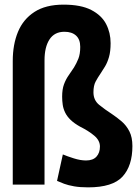

<svg xmlns="http://www.w3.org/2000/svg" viewBox="-20 -796 600 828"><path d="M360 12Q325 12 299.5 7.5Q274 3 256.5 -3.5Q239 -10 226 -16L251 -130Q270 -122 298.5 -113Q327 -104 351 -104Q381 -104 396 -120.5Q411 -137 411 -164Q411 -190 387 -210.5Q363 -231 325 -250Q300 -264 284.5 -279Q269 -294 261 -310.5Q253 -327 250.5 -344Q248 -361 248 -379Q248 -411 256 -432.5Q264 -454 276 -471Q288 -488 299 -505Q310 -523 318 -543Q326 -563 326 -594Q326 -626 308 -642.5Q290 -659 258 -659Q215 -659 193.5 -626Q172 -593 172 -536V0H35V-533Q35 -604 57.5 -658.5Q80 -713 128.5 -744.5Q177 -776 254 -776Q329 -776 373.5 -753Q418 -730 437.5 -692.5Q457 -655 457 -610Q457 -574 450 -550Q443 -526 433 -509.5Q423 -493 413 -478Q402 -462 392.5 -444.5Q383 -427 383 -398Q383 -364 407.5 -344Q432 -324 463 -304Q484 -290 504.5 -272.5Q525 -255 538 -229.5Q551 -204 551 -166Q551 -81 508.5 -34.5Q466 12 360 12Z"/></svg>

Font: Ubuntu Sans Mono
Style: Regular
Weight: 400
Monospace: yes
Designer: Dalton Maag Ltd
Foundry: Dalton Maag Ltd
Version: Version 1.006